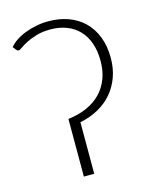

<svg xmlns="http://www.w3.org/2000/svg" viewBox="-109 -785 685 858"><g transform="rotate(-15 234.0 -356.0)"><path d="M425 -481.5Q425 -433.5 410.5 -393.2Q396 -353 369.5 -321.8Q343 -290.5 304.8 -269.2Q266.5 -248 219.5 -238.5V0H171.5V-266.5Q221 -272.5 259.2 -289.8Q297.5 -307 323.8 -334.5Q350 -362 363.8 -398.8Q377.5 -435.5 377.5 -480.5Q377.5 -527 364.8 -563Q352 -599 328.2 -623.8Q304.5 -648.5 271 -661.2Q237.5 -674 196.5 -674Q159.5 -674 131.5 -665.5Q103.5 -657 84 -647Q64.5 -637 53 -628.5Q41.5 -620 36.5 -620Q30.5 -620 26.5 -625L14 -641Q26 -656 45.5 -669Q65 -682 89 -691.2Q113 -700.5 140.8 -706Q168.5 -711.5 197.5 -711.5Q247 -711.5 288.8 -696.5Q330.5 -681.5 360.8 -652.2Q391 -623 408 -580Q425 -537 425 -481.5Z"/></g></svg>

Font: Lato Light
Style: Regular
Weight: 300
Designer: Lukasz Dziedzic
Foundry: tyPoland Lukasz Dziedzic
Version: Version 2.007; 2014-02-27